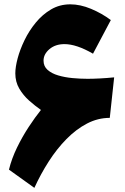

<svg xmlns="http://www.w3.org/2000/svg" viewBox="-20 -865 584 900"><path d="M22 -69.8Q34.7 -121.6 59.6 -172.9Q84.5 -224.1 114.5 -269.8Q144.5 -315.4 171.9 -349.6Q144.5 -368.7 116.7 -393.3Q88.9 -418 70.3 -449.7Q51.8 -481.4 51.8 -521Q51.8 -550.3 62.7 -591.6Q73.7 -632.8 95 -676.8Q116.2 -720.7 147.5 -758.8Q178.7 -796.9 219.2 -820.8Q259.8 -844.7 309.6 -844.7Q356 -844.7 406.5 -823.7Q457 -802.7 499.5 -771L416 -613.3Q338.4 -658.2 282.2 -658.2Q239.7 -658.2 211.9 -634.8Q184.1 -611.3 184.1 -580.6Q184.1 -554.2 203.1 -537.4Q222.2 -520.5 252.9 -511.5Q283.7 -502.4 319.8 -499Q356 -495.6 390.6 -495.6Q416 -495.6 448.5 -497.3Q481 -499 515.1 -502.4L494.6 -312.5Q439 -312.5 387.9 -285.9Q336.9 -259.3 291.5 -213.1Q246.1 -167 208.3 -107.9Q170.4 -48.8 141.1 15.6Z"/></svg>

Font: Pinar-DS1-FD Black
Style: Regular
Weight: 900
Designer: Amin Abedi
Version: Version 2.000